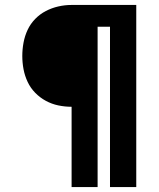

<svg xmlns="http://www.w3.org/2000/svg" viewBox="-20 -755 640 775"><path d="M269 0V-324Q242 -324 215.5 -329.5Q189 -335 165 -348Q141 -361 122 -380.5Q103 -400 91.5 -424.5Q80 -449 75 -475.5Q70 -502 70 -529Q70 -556 75 -583Q80 -610 91.5 -634.5Q103 -659 122 -678.5Q141 -698 165 -710.5Q189 -723 215.5 -729Q242 -735 269 -735H530V0H424V-647H374V0Z"/></svg>

Font: Iosevka Aile Extrabold
Style: Regular
Weight: 800
Designer: Belleve Invis
Foundry: Belleve Invis
Version: Version 27.3.5; ttfautohint (v1.8.4)